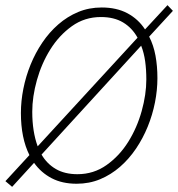

<svg xmlns="http://www.w3.org/2000/svg" viewBox="-20 -700 690 744"><path d="M277 12Q221 12 180 -9.5Q139 -31 112 -69L27 24L1 2L94 -99Q61 -165 61 -262Q61 -308 70.5 -356Q80 -404 98.5 -449.5Q117 -495 144 -535Q171 -575 206 -605.5Q241 -636 283 -653.5Q325 -671 374 -671Q432 -671 474 -648.5Q516 -626 542 -586L629 -680L650 -658L558 -558Q575 -525 582.5 -484.5Q590 -444 590 -397Q590 -351 580.5 -303Q571 -255 552.5 -209.5Q534 -164 507 -124Q480 -84 445 -53.5Q410 -23 368 -5.5Q326 12 277 12ZM105 -267Q105 -190 126 -133L513 -554Q492 -592 457 -613Q422 -634 371 -634Q308 -634 258.5 -598.5Q209 -563 175 -508.5Q141 -454 123 -389.5Q105 -325 105 -267ZM280 -25Q343 -25 393 -60.5Q443 -96 477 -150.5Q511 -205 529 -269.5Q547 -334 547 -392Q547 -430 542.5 -462.5Q538 -495 527 -523L141 -101Q162 -65 196.5 -45Q231 -25 280 -25Z"/></svg>

Font: TypoPRO Source Sans Pro
Style: Italic
Weight: 300
Italic angle: -11°
Designer: Paul D. Hunt
Foundry: Adobe Systems Incorporated
Version: Version 1.075;PS 2.000;hotconv 1.0.86;makeotf.lib2.5.63406